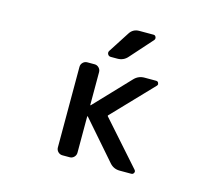

<svg xmlns="http://www.w3.org/2000/svg" viewBox="-106 -924 1212 1044"><g transform="rotate(15 500.0 -402.0)"><path d="M501 -753.9Q519.5 -783.2 554.7 -783.2H634.8Q644.5 -783.2 648.4 -773.9Q652.3 -764.6 646.5 -756.8L536.1 -632.8Q513.7 -606.4 478.5 -606.4H441.4Q429.7 -606.4 424.3 -616.2Q418.9 -626 424.8 -635.7ZM401.4 -326.2Q401.4 -324.2 402.3 -323.7Q403.3 -323.2 404.3 -324.2L589.8 -519.5Q613.3 -544.9 648.4 -544.9H712.9Q723.6 -544.9 726.6 -536.1Q728.5 -532.2 728.5 -529.3Q728.5 -524.4 723.6 -519.5L509.8 -295.9Q506.8 -293 509.8 -290L724.6 -47.9Q729.5 -43 729.5 -37.1Q729.5 -34.2 727.5 -30.3Q723.6 -21.5 712.9 -21.5H648.4Q613.3 -21.5 590.8 -47.9L404.3 -261.7Q403.3 -261.7 402.3 -261.7Q401.4 -261.7 401.4 -260.7V-56.6Q401.4 -42 391.1 -31.7Q380.9 -21.5 367.2 -21.5H326.2Q311.5 -21.5 301.3 -31.7Q291 -42 291 -56.6V-509.8Q291 -524.4 301.3 -534.7Q311.5 -544.9 326.2 -544.9H367.2Q380.9 -544.9 391.1 -534.7Q401.4 -524.4 401.4 -509.8Z"/></g></svg>

Font: Gen Jyuu Gothic L Monospace Medium
Style: Regular
Weight: 500
Designer: [Source Han Sans]
Ryoko NISHIZUKA  (kana & ideographs); Paul D. Hunt (Latin, Greek & Cyrillic); Wenlong ZHANG  (bopomofo
Version: Version 1.002.20150607